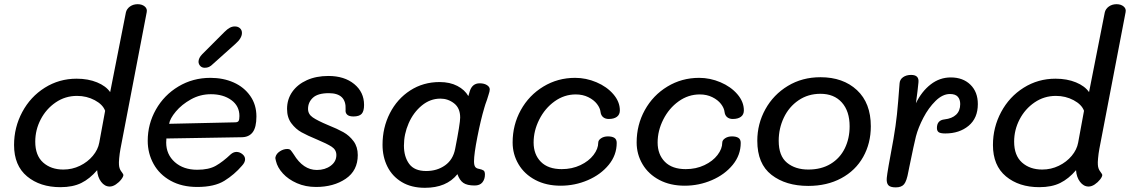

<svg xmlns="http://www.w3.org/2000/svg" viewBox="-20 -885 5385 915"><path d="M47 -194Q47 -278 86 -351Q125 -424 193.5 -467Q262 -510 345 -510Q400 -510 442.5 -492.5Q485 -475 505 -446L580 -826Q584 -843 599.5 -854Q615 -865 636 -865Q657 -865 670 -854Q683 -843 679 -826L554 -175Q550 -153 548 -131Q546 -109 547 -100Q548 -81 558 -68Q568 -55 568 -51Q568 -43 557.5 -29.5Q547 -16 532 -6Q517 4 503 4Q479 4 462 -18.5Q445 -41 443 -74Q408 -33 367.5 -13Q327 7 268 7Q171 7 109 -44.5Q47 -96 47 -194ZM453 -205 481 -357Q470 -387 431.5 -407.5Q393 -428 347 -428Q291 -428 245.5 -397Q200 -366 174 -316Q148 -266 148 -210Q148 -144 185.5 -110.5Q223 -77 282 -77Q324 -77 361 -95Q398 -113 422.5 -142.5Q447 -172 453 -205Z M684 -214Q684 -294 723 -363Q762 -432 830.5 -473Q899 -514 983 -514Q1044 -514 1093.5 -492Q1143 -470 1172.5 -428Q1202 -386 1202 -330Q1202 -278 1184 -254.5Q1166 -231 1131 -231L773 -225Q772 -218 772 -206Q772 -149 813 -112.5Q854 -76 920 -76Q975 -76 1008.5 -95Q1042 -114 1080 -150Q1093 -161 1107 -161Q1122 -161 1135 -150.5Q1148 -140 1148 -126Q1148 -111 1133 -95Q1097 -53 1049.5 -23.5Q1002 6 920 6Q847 6 793.5 -23.5Q740 -53 712 -103.5Q684 -154 684 -214ZM1100 -302Q1113 -302 1117 -308.5Q1121 -315 1121 -332Q1121 -380 1082.5 -408Q1044 -436 985 -436Q934 -436 890 -411.5Q846 -387 818 -353.5Q790 -320 786 -295ZM926 -590Q926 -609 944 -627L1050 -733Q1064 -747 1075.5 -753Q1087 -759 1099 -759Q1114 -759 1123.5 -750.5Q1133 -742 1133 -728Q1133 -703 1102 -676L997 -582Q985 -570 976 -566Q967 -562 956 -562Q943 -562 935 -570Q927 -578 926 -590Z M1295 -118Q1291 -131 1293 -137Q1297 -153 1314 -164Q1331 -175 1349 -175Q1360 -175 1365 -169.5Q1370 -164 1380 -149Q1425 -75 1490 -75Q1529 -75 1556 -95Q1583 -115 1583 -146Q1583 -171 1561 -185.5Q1539 -200 1491 -220Q1445 -239 1417 -254.5Q1389 -270 1368.5 -297.5Q1348 -325 1348 -366Q1348 -412 1373 -447.5Q1398 -483 1442.5 -503Q1487 -523 1545 -523Q1621 -523 1668 -484.5Q1715 -446 1715 -385Q1715 -355 1703.5 -342.5Q1692 -330 1664 -330Q1643 -330 1634 -339Q1625 -348 1627 -363Q1631 -441 1547 -441Q1495 -441 1471.5 -419.5Q1448 -398 1448 -366Q1448 -341 1470.5 -325.5Q1493 -310 1543 -289Q1588 -271 1616.5 -255Q1645 -239 1665 -212Q1685 -185 1685 -146Q1685 -72 1627.5 -33Q1570 6 1486 6Q1436 6 1395 -12Q1354 -30 1328 -58.5Q1302 -87 1295 -118Z M2291 -53Q2291 -31 2279 -16Q2267 -1 2242 -1Q2206 -1 2188 -13.5Q2170 -26 2160 -55Q2108 10 2005 10Q1940 10 1894.5 -17.5Q1849 -45 1826 -91.5Q1803 -138 1803 -195Q1803 -277 1838 -345.5Q1873 -414 1935 -454Q1997 -494 2075 -494Q2124 -494 2159.5 -475.5Q2195 -457 2212 -427L2219 -451Q2231 -488 2266 -488Q2287 -488 2300.5 -479.5Q2314 -471 2314 -459Q2314 -450 2308 -432.5Q2302 -415 2301 -410Q2292 -386 2288 -371Q2271 -314 2255 -232.5Q2239 -151 2239 -116Q2239 -98 2244.5 -90Q2250 -82 2264 -80Q2278 -77 2284.5 -72.5Q2291 -68 2291 -53ZM2149 -175Q2173 -297 2173 -325Q2173 -370 2144 -392.5Q2115 -415 2079 -415Q2030 -415 1990 -382Q1950 -349 1927.5 -297.5Q1905 -246 1905 -191Q1905 -138 1930 -104Q1955 -70 2011 -70Q2063 -70 2101 -97Q2139 -124 2149 -175Z M2423 -206Q2423 -290 2462 -360.5Q2501 -431 2569.5 -472.5Q2638 -514 2721 -514Q2773 -514 2822.5 -493Q2872 -472 2903 -436Q2934 -400 2934 -359Q2934 -339 2920 -328.5Q2906 -318 2881 -318Q2865 -318 2854.5 -326.5Q2844 -335 2842 -351Q2840 -370 2825 -389.5Q2810 -409 2783.5 -422Q2757 -435 2724 -435Q2669 -435 2623 -402Q2577 -369 2550 -315.5Q2523 -262 2523 -206Q2523 -149 2557.5 -114Q2592 -79 2657 -79Q2706 -79 2746 -98Q2786 -117 2808.5 -146.5Q2831 -176 2831 -205Q2831 -217 2844.5 -226Q2858 -235 2877 -235Q2897 -235 2908 -228Q2919 -221 2919 -204Q2919 -146 2881 -99.5Q2843 -53 2781.5 -26.5Q2720 0 2652 0Q2583 0 2531 -27.5Q2479 -55 2451 -102.5Q2423 -150 2423 -206Z M3014 -206Q3014 -290 3053 -360.5Q3092 -431 3160.5 -472.5Q3229 -514 3312 -514Q3364 -514 3413.5 -493Q3463 -472 3494 -436Q3525 -400 3525 -359Q3525 -339 3511 -328.5Q3497 -318 3472 -318Q3456 -318 3445.5 -326.5Q3435 -335 3433 -351Q3431 -370 3416 -389.5Q3401 -409 3374.5 -422Q3348 -435 3315 -435Q3260 -435 3214 -402Q3168 -369 3141 -315.5Q3114 -262 3114 -206Q3114 -149 3148.5 -114Q3183 -79 3248 -79Q3297 -79 3337 -98Q3377 -117 3399.5 -146.5Q3422 -176 3422 -205Q3422 -217 3435.5 -226Q3449 -235 3468 -235Q3488 -235 3499 -228Q3510 -221 3510 -204Q3510 -146 3472 -99.5Q3434 -53 3372.5 -26.5Q3311 0 3243 0Q3174 0 3122 -27.5Q3070 -55 3042 -102.5Q3014 -150 3014 -206Z M3589 -214Q3589 -295 3627.5 -364.5Q3666 -434 3734.5 -475.5Q3803 -517 3890 -517Q3998 -517 4064 -455.5Q4130 -394 4130 -283Q4130 -202 4093.5 -137Q4057 -72 3989 -35.5Q3921 1 3832 1Q3725 1 3657 -51.5Q3589 -104 3589 -214ZM4029 -283Q4029 -355 3992 -396.5Q3955 -438 3890 -438Q3831 -438 3785.5 -407Q3740 -376 3715.5 -324.5Q3691 -273 3691 -214Q3691 -142 3730.5 -109.5Q3770 -77 3832 -77Q3894 -77 3938.5 -104Q3983 -131 4006 -178Q4029 -225 4029 -283Z M4640 -389Q4640 -322 4596 -285.5Q4552 -249 4485 -249Q4462 -249 4453.5 -255Q4445 -261 4445 -275Q4445 -312 4481 -316Q4517 -320 4536.5 -338.5Q4556 -357 4556 -389Q4556 -411 4544.5 -424Q4533 -437 4507 -437Q4472 -437 4438.5 -404Q4405 -371 4380.5 -324Q4356 -277 4345 -235Q4337 -204 4313 -87L4309 -67Q4301 -22 4288.5 -7Q4276 8 4249 8Q4222 8 4213 -3Q4204 -14 4206 -37Q4208 -63 4238 -223Q4249 -287 4254.5 -339.5Q4260 -392 4267 -487Q4268 -506 4283.5 -517Q4299 -528 4322 -528Q4361 -528 4357 -492Q4354 -458 4345 -393Q4372 -449 4415 -482.5Q4458 -516 4511 -516Q4569 -516 4604.5 -481.5Q4640 -447 4640 -389Z M4712 -194Q4712 -278 4751 -351Q4790 -424 4858.5 -467Q4927 -510 5010 -510Q5065 -510 5107.5 -492.5Q5150 -475 5170 -446L5245 -826Q5249 -843 5264.5 -854Q5280 -865 5301 -865Q5322 -865 5335 -854Q5348 -843 5344 -826L5219 -175Q5215 -153 5213 -131Q5211 -109 5212 -100Q5213 -81 5223 -68Q5233 -55 5233 -51Q5233 -43 5222.5 -29.5Q5212 -16 5197 -6Q5182 4 5168 4Q5144 4 5127 -18.5Q5110 -41 5108 -74Q5073 -33 5032.5 -13Q4992 7 4933 7Q4836 7 4774 -44.5Q4712 -96 4712 -194ZM5118 -205 5146 -357Q5135 -387 5096.5 -407.5Q5058 -428 5012 -428Q4956 -428 4910.5 -397Q4865 -366 4839 -316Q4813 -266 4813 -210Q4813 -144 4850.5 -110.5Q4888 -77 4947 -77Q4989 -77 5026 -95Q5063 -113 5087.5 -142.5Q5112 -172 5118 -205Z"/></svg>

Font: Mali Medium
Style: Italic
Weight: 500
Italic angle: -10°
Version: Version 1.000; ttfautohint (v1.6)